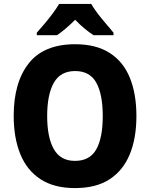

<svg xmlns="http://www.w3.org/2000/svg" viewBox="-20 -951 767 981"><path d="M677 -358Q677 -245 643 -162.5Q609 -80 540 -35Q471 10 363 10Q257 10 187.5 -35Q118 -80 84 -163Q50 -246 50 -359Q50 -530 127 -627.5Q204 -725 364 -725Q471 -725 540.5 -680.5Q610 -636 643.5 -553.5Q677 -471 677 -358ZM221 -358Q221 -249 255 -189Q289 -129 363 -129Q439 -129 472 -188Q505 -247 505 -358Q505 -469 472 -528.5Q439 -588 364 -588Q289 -588 255 -528Q221 -468 221 -358ZM446 -931Q466 -897 499.5 -856Q533 -815 560 -784V-771H458Q435 -786 411.5 -805.5Q388 -825 364 -850Q339 -825 316 -805.5Q293 -786 271 -771H168V-784Q185 -803 207 -829Q229 -855 249.5 -882.5Q270 -910 282 -931Z"/></svg>

Font: Noto Sans Armenian SemiCondensed ExtraBold
Style: Regular
Weight: 800
Width: 4
Designer: Monotype Design Team
Foundry: Monotype Imaging Inc.
Version: Version 2.008; ttfautohint (v1.8.4.7-5d5b)